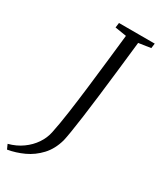

<svg xmlns="http://www.w3.org/2000/svg" viewBox="-315 -815 873 1049"><g transform="rotate(30 121.0 -290.5)"><path d="M-77 162 -90 133Q-41 120 -3.8 93.2Q33.5 66.5 57.5 31Q81.5 -4.5 89.5 -44Q102 -103.5 113.2 -183.2Q124.5 -263 135.2 -352.2Q146 -441.5 156 -531.2Q166 -621 175 -701L103 -712.5L107 -743H332.5L328.5 -712.5L252 -701Q241 -603 230.8 -512.8Q220.5 -422.5 211 -344.2Q201.5 -266 193 -203.5Q184.5 -141 177.5 -98.2Q170.5 -55.5 166 -37Q148.5 26 110.2 67Q72 108 22.8 130.8Q-26.5 153.5 -77 162Z"/></g></svg>

Font: Merriweather 72pt Light
Style: Italic
Weight: 300
Italic angle: -7.8°
Version: Version 2.101